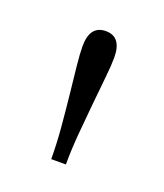

<svg xmlns="http://www.w3.org/2000/svg" viewBox="-61 -794 278 325"><g transform="rotate(20 78.0 -631.5)"><path d="M106.9 -710.9Q106.9 -697.8 104.5 -674.8Q102.1 -651.9 99.4 -624.3Q96.7 -596.7 94.2 -567.6Q91.8 -538.6 91.8 -513.2H65.4Q65.4 -539.1 63 -568.1Q60.5 -597.2 57.6 -624.5Q54.7 -651.9 52.2 -674.8Q49.8 -697.8 49.8 -710.9Q49.8 -748.5 78.6 -748.5Q106.9 -748.5 106.9 -710.9Z"/></g></svg>

Font: XB Niloofar
Style: Regular
Weight: 400
Designer: Behnam
Foundry: Irmug
Version: Version 7.201 2008